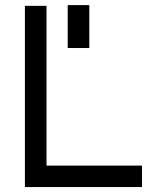

<svg xmlns="http://www.w3.org/2000/svg" viewBox="-20 -738 587 760"><path d="M542 2.4H78.6V-714.8H164.1V-82.5H542ZM248 -547.9V-717.8H333.5V-547.9Z"/></svg>

Font: Proletarsk
Style: Regular
Weight: 400
Designer: Peter Wiegel, original typeface by Carl Albert Fahrenwaldt 1901
Foundry: Peter Wiegel
Version: Version 1.000 2010 initial release